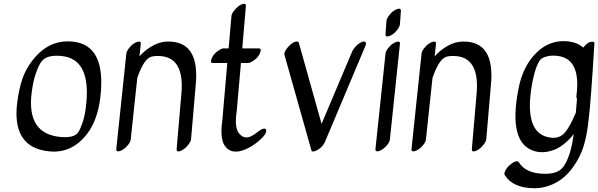

<svg xmlns="http://www.w3.org/2000/svg" viewBox="-20 -760 3153 1012"><path d="M360 -541Q544 -525 508 -240Q493 -126 441 -57Q361 49 242 38Q40 20 71 -222Q80 -291 97.5 -343Q115 -395 150 -440Q235 -552 360 -541ZM302 -465Q226 -472 199 -436Q184 -417 169 -373.5Q154 -330 147 -272Q119 -54 300 -38Q369 -32 391 -61Q402 -76 414 -110.5Q426 -145 432 -190Q466 -451 302 -465Z M706 -540Q724 -544 722 -529L715 -463Q743 -495 783 -518Q823 -541 865 -541Q1036 -543 1011 -306L987 -26Q986 -15 974 1Q962 17 949 26Q936 35 928 37Q910 42 911 26L935 -254Q958 -466 811 -465Q782 -465 768 -457Q733 -437 703 -347Q703 -346 703 -344L669 -25Q668 -13 656 2.5Q644 18 631 26.5Q618 35 609 37Q591 41 593 25L646 -478Q647 -489 659 -505Q671 -521 684 -529.5Q697 -538 706 -540Z M1272 28Q1203 56 1169 14Q1137 -23 1152 -127L1178 -428H1102Q1087 -428 1094 -447Q1102 -472 1124.5 -488.5Q1147 -505 1158 -505H1185L1200 -676Q1201 -687 1213 -703Q1225 -719 1238 -728Q1251 -737 1259 -739Q1277 -744 1276 -728L1257 -505Q1301 -505 1344 -505Q1359 -505 1352 -485Q1344 -460 1321.5 -444Q1299 -428 1288 -428H1250L1228 -178Q1228 -177 1228 -176Q1214 -86 1241 -56Q1266 -25 1302 -41Q1319 -49 1337.5 -64Q1356 -79 1368.5 -81.5Q1381 -84 1383 -74.5Q1385 -65 1375 -49.5Q1365 -34 1336 -10.5Q1307 13 1272 28Z M1555 -535 1675 -107 1836 -488Q1842 -502 1856.5 -517Q1871 -532 1885.5 -538Q1900 -544 1906 -538.5Q1912 -533 1906 -518L1694 -15Q1679 20 1644 35Q1624 44 1621 31L1479 -472Q1477 -481 1486.5 -496.5Q1496 -512 1511 -525Q1526 -538 1539 -540.5Q1552 -543 1555 -535Z M2072 -540Q2090 -544 2088 -529L2035 -25Q2034 -13 2022 2.5Q2010 18 1997 26.5Q1984 35 1975 37Q1957 41 1959 25L2012 -478Q2013 -489 2025 -505Q2037 -521 2050 -529.5Q2063 -538 2072 -540ZM2076 -713Q2094 -718 2093 -702L2088 -632Q2087 -621 2075.5 -605Q2064 -589 2051 -580Q2038 -571 2029 -569Q2011 -564 2012 -580L2017 -650Q2018 -661 2029.5 -677Q2041 -693 2054 -702Q2067 -711 2076 -713Z M2262 -540Q2280 -544 2278 -529L2271 -463Q2299 -495 2339 -518Q2379 -541 2421 -541Q2592 -543 2567 -306L2543 -26Q2542 -15 2530 1Q2518 17 2505 26Q2492 35 2484 37Q2466 42 2467 26L2491 -254Q2514 -466 2367 -465Q2338 -465 2324 -457Q2289 -437 2259 -347Q2259 -346 2259 -344L2225 -25Q2224 -13 2212 2.5Q2200 18 2187 26.5Q2174 35 2165 37Q2147 41 2149 25L2202 -478Q2203 -489 2215 -505Q2227 -521 2240 -529.5Q2253 -538 2262 -540Z M3054 -509Q3074 -534 3089 -538Q3114 -545 3113 -530Q3093 -205 3083 -135Q3075 -52 3057 8Q3039 68 2998.5 123.5Q2958 179 2904 206Q2850 233 2795 232Q2682 231 2640 162Q2636 155 2643.5 139.5Q2651 124 2666 110.5Q2681 97 2695 92Q2709 87 2714 94Q2750 155 2851 156Q2923 157 2950 118Q2988 65 3004 -53Q2952 11 2898.5 30.5Q2845 50 2799 37Q2656 -3 2713 -293Q2732 -389 2780 -451Q2862 -557 2981 -541Q3026 -535 3054 -509ZM3015 -165Q3022 -242 3021 -242Q3017 -245 3018 -253Q3044 -449 2921 -465Q2891 -469 2869 -464Q2838 -458 2828 -445Q2803 -413 2787 -331Q2771 -249 2773 -186Q2779 -62 2861 -39Q2924 -21 2958 -62Q2984 -93 3010 -155Q3012 -160 3015 -165Z"/></svg>

Font: Kavivanar
Style: Regular
Weight: 400
Designer: Tharique Azeez
Foundry: Tharique Azeez
Version: Version 1.88